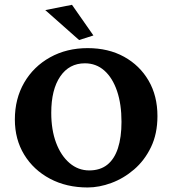

<svg xmlns="http://www.w3.org/2000/svg" viewBox="-20 -786 730 814"><path d="M351.6 8.8Q261.7 8.8 191.9 -28.3Q122.1 -65.4 82.5 -130.4Q43 -195.3 43 -279.3Q43 -367.2 82.5 -435.5Q122.1 -503.9 192.4 -543Q262.7 -582 351.6 -582Q439.5 -582 505.9 -545.4Q572.3 -508.8 609.9 -444.3Q647.5 -379.9 647.5 -293.9Q647.5 -218.8 620.1 -162.1Q592.8 -105.5 548.3 -67.4Q503.9 -29.3 452.1 -10.3Q400.4 8.8 351.6 8.8ZM358.4 -63.5Q404.3 -63.5 434.6 -87.4Q464.8 -111.3 480 -157.7Q495.1 -204.1 495.1 -269.5Q495.1 -344.7 476.1 -400.4Q457 -456.1 422.4 -486.8Q387.7 -517.6 339.8 -517.6Q273.4 -517.6 235.4 -461.9Q197.3 -406.2 197.3 -307.6Q197.3 -235.4 217.8 -180.7Q238.3 -126 274.9 -94.7Q311.5 -63.5 358.4 -63.5ZM315.4 -616.2 171.9 -743.2 285.2 -765.6 376 -635.7Z"/></svg>

Font: Crimson Pro
Style: Bold
Weight: 700
Designer: Jacques Le Bailly
Foundry: Baron von Fonthausen
Version: Version 1.003